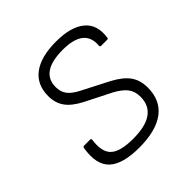

<svg xmlns="http://www.w3.org/2000/svg" viewBox="-143 -604 725 725"><g transform="rotate(-45 220.0 -241.0)"><path d="M198 12Q110 12 73 -22.5Q36 -57 49 -135Q50 -141 56 -141H88Q94 -141 93 -134Q85 -76 111 -52Q137 -28 205 -28Q337 -28 337 -121Q337 -150 322 -169.5Q307 -189 273 -207L170 -259Q128 -281 110 -307Q92 -333 92 -369Q92 -430 135 -462Q178 -494 259 -494Q337 -494 376 -462Q415 -430 406 -368Q406 -362 400 -362H368Q362 -362 362 -368Q366 -411 339 -432.5Q312 -454 255 -454Q136 -454 136 -373Q136 -347 150 -329Q164 -311 199 -294L300 -242Q343 -219 362 -192Q381 -165 381 -126Q381 -58 334 -23Q287 12 198 12Z"/></g></svg>

Font: Sofia Sans ExtraLight
Style: Italic
Weight: 250
Italic angle: -9°
Version: Version 4.100-B